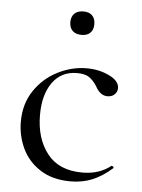

<svg xmlns="http://www.w3.org/2000/svg" viewBox="-47 -634 506 685"><g transform="rotate(5 205.5 -292.0)"><path d="M36 -185Q36 -249 68 -296.5Q100 -344 150.5 -369.5Q201 -395 254 -395Q298 -395 334.5 -377.5Q371 -360 371 -334Q371 -321 361.5 -311.5Q352 -302 336 -302Q309 -302 292 -335Q279 -355 264 -365Q249 -375 221 -375Q165 -375 133.5 -331.5Q102 -288 102 -215Q102 -131 144 -77Q186 -23 270 -23Q331 -23 372 -56H373Q376 -56 378.5 -53Q381 -50 379 -48Q344 -17 308.5 -2.5Q273 12 231 12Q166 12 122 -16.5Q78 -45 57 -90Q36 -135 36 -185ZM181 -554Q181 -574 192.5 -585Q204 -596 225 -596Q245 -596 256 -585Q267 -574 267 -554Q267 -534 256 -523Q245 -512 225 -512Q204 -512 192.5 -523Q181 -534 181 -554Z"/></g></svg>

Font: Cormorant Infant
Style: Regular
Weight: 400
Designer: Christian Thalmann (Catharsis Fonts)
Foundry: Catharsis Fonts
Version: Version 4.000